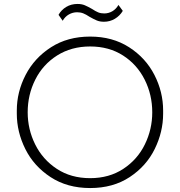

<svg xmlns="http://www.w3.org/2000/svg" viewBox="-20 -934 910 971"><path d="M65 -359V-375Q65 -469 109.5 -555Q154 -641 238 -695Q322 -749 436 -749Q549 -749 633 -695Q717 -641 761 -555Q805 -469 805 -375V-359Q805 -267 762.5 -180.5Q720 -94 636 -38.5Q552 17 436 17Q320 17 235.5 -38.5Q151 -94 108 -180.5Q65 -267 65 -359ZM750 -366Q750 -455 711.5 -531.5Q673 -608 602 -653.5Q531 -699 436 -699Q341 -699 269 -653.5Q197 -608 158.5 -531.5Q120 -455 120 -366Q120 -280 158 -203.5Q196 -127 267.5 -80Q339 -33 436 -33Q532 -33 603.5 -80Q675 -127 712.5 -203.5Q750 -280 750 -366ZM433 -849Q415 -861 401 -866.5Q387 -872 370 -872Q348 -872 328.5 -861Q309 -850 297 -829L276 -859Q290 -884 315 -899Q340 -914 372 -914Q393 -914 408.5 -907.5Q424 -901 445 -889Q463 -877 476.5 -871.5Q490 -866 507 -866Q529 -866 548 -877Q567 -888 579 -909L601 -879Q586 -854 561 -839Q536 -824 506 -824Q485 -824 469.5 -830.5Q454 -837 433 -849Z"/></svg>

Font: Sora-SIA ExtraLight
Style: Regular
Weight: 200
Designer: Jonathan Barnbrook, Julián Moncada
Foundry: Barnbrook Fonts
Version: Version 2.000